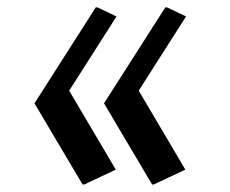

<svg xmlns="http://www.w3.org/2000/svg" viewBox="-20 -647 621 519"><path d="M426.8 -627H431.6L482.9 -602.5L355 -401.9L481 -188.5L396 -148.4H391.1L261.2 -367.7ZM238.8 -627H243.7L294.9 -602.5L167 -401.9L293 -188.5L208 -148.4H203.1L73.2 -367.7Z"/></svg>

Font: Nova Slim
Style: Book
Weight: 400
Version: Version 2.000